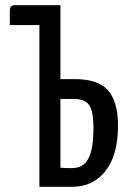

<svg xmlns="http://www.w3.org/2000/svg" viewBox="-20 -720 495 740"><path d="M131.9 0V-623.5H17.8V-677Q17.8 -688.6 22.1 -694.3Q26.4 -700 38.2 -700H212.9V-415.1H268.3Q358.3 -415.1 396.6 -371.5Q434.8 -327.8 434.8 -235.2Q434.8 -122.3 386.7 -61.1Q338.5 0 257.8 0ZM255.8 -71.9Q285.9 -71.9 304.4 -87.9Q323 -103.8 331.6 -138.1Q340.2 -172.4 340.2 -227.4Q340.2 -290.6 324 -314.6Q307.8 -338.7 263.4 -338.7H212.9V-73.6Q222.9 -72.9 233 -72.4Q243.2 -71.9 255.8 -71.9Z"/></svg>

Font: Yanone Kaffeesatz ExtraLight
Style: Regular
Weight: 200
Designer: Yanone (Cyrillic: Daniel Pouzeot, Huerta Tipografica, and Cyreal)
Foundry: Yanone
Version: Version 2.003